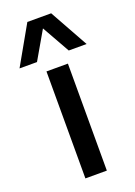

<svg xmlns="http://www.w3.org/2000/svg" viewBox="-208 -850 639 909"><g transform="rotate(-20 112.0 -395.0)"><path d="M58 0V-539H166V0ZM-57 -596 53 -790H173L281 -596H191L112 -736L31 -596Z"/></g></svg>

Font: Georama Medium
Style: Regular
Weight: 500
Designer: Jean-Baptiste Levee
Foundry: Production Type
Version: Version 1.000